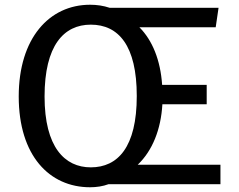

<svg xmlns="http://www.w3.org/2000/svg" viewBox="-20 -777 1009 810"><path d="M910 -82H561C623 -141 659 -231 665 -337H852V-419H664C657 -523 623 -607 568 -662H890L902 -744H443C416 -753 389 -757 360 -757C188 -757 59 -616 59 -370C59 -121 188 13 360 13C387 13 414 9 438 0H910ZM168 -370C168 -585 249 -673 363 -673C480 -673 557 -585 557 -372C557 -156 477 -71 363 -71C253 -71 168 -156 168 -370Z"/></svg>

Font: Glow Sans SC Normal Medium
Style: Regular
Weight: 600
Designer: Ryoko NISHIZUKA (kana, bopomofo & ideographs); Paul D. Hunt (Latin, Greek & Cyrillic); Sandoll Communications, Soo-young
Version: Version 0.93